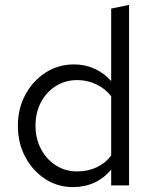

<svg xmlns="http://www.w3.org/2000/svg" viewBox="-20 -757 622 784"><path d="M278 7Q215 7 164 -26.5Q113 -60 83 -116.5Q53 -173 53 -243Q53 -314 83.5 -370.5Q114 -427 166 -460.5Q218 -494 282 -494Q327 -494 366 -476.5Q405 -459 434 -426V-722L507 -737V0H434V-65Q406 -30 366 -11.5Q326 7 278 7ZM296 -57Q339 -57 375 -74Q411 -91 434 -122V-364Q410 -395 373.5 -412.5Q337 -430 296 -430Q247 -430 208.5 -406Q170 -382 147.5 -340Q125 -298 125 -244Q125 -191 147.5 -148.5Q170 -106 208.5 -81.5Q247 -57 296 -57Z"/></svg>

Font: Red Hat Text
Style: Regular
Weight: 400
Designer: Pentagram, MCKL
Foundry: MCKL
Version: Version 1.030